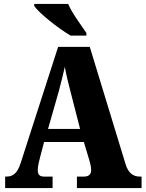

<svg xmlns="http://www.w3.org/2000/svg" viewBox="-20 -951 736 971"><path d="M337 -771H417V-784C392 -822 343 -886 325 -931H153V-921C176 -886 275 -807 337 -771ZM6 0H246V-58H203C178 -58 171 -70 171 -92C171 -111 179 -141 183 -157L203 -233H404L432 -140C435 -130 441 -108 441 -90C441 -65 423 -58 405 -58H369V0H696V-58H687C654 -58 629 -75 615 -121L434 -714H274L85 -128C67 -70 42 -58 12 -58H6ZM223 -299 278 -492C288 -529 298 -571 308 -613C315 -570 326 -529 336 -490L385 -299Z"/></svg>

Font: Noto Serif Tamil Condensed Black
Style: Regular
Weight: 900
Width: 3
Designer: Indian Type Foundry, Tom Grace, and the Monotype Design Team
Foundry: Monotype Imaging Inc.
Version: Version 2.004